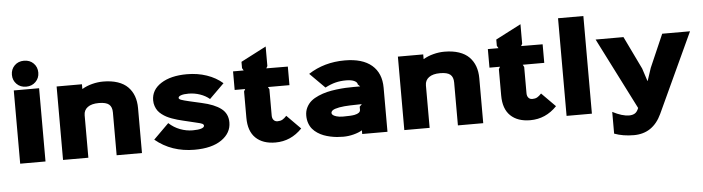

<svg xmlns="http://www.w3.org/2000/svg" viewBox="-58 -1153 6019 1645"><g transform="rotate(-5 2951.5 -330.5)"><path d="M293 -629.9V0H75.2V-629.9ZM297.9 -764.2Q297.9 -716.8 265.6 -684.8Q233.4 -652.8 184.1 -652.8Q134.8 -652.8 102.8 -684.8Q70.8 -716.8 70.8 -764.2Q70.8 -812 102.5 -844Q134.3 -876 184.1 -876Q234.4 -876 266.1 -844Q297.9 -812 297.9 -764.2Z M1122.6 -386.2V0H904.8V-368.2Q904.8 -415.5 878.9 -437.3Q853 -459 791.5 -459Q729 -459 695.3 -434.1Q661.6 -409.2 661.6 -365.2V0H443.8V-631.8H661.6V-591.8H663.6Q701.2 -614.3 749 -626.7Q796.9 -639.2 843.8 -639.2Q915 -639.2 968.8 -621.1Q1022.5 -603 1055.9 -569.1Q1089.4 -535.2 1106 -489.5Q1122.6 -443.8 1122.6 -386.2Z M1891.6 -196.8Q1891.6 -105.5 1807.6 -47.1Q1723.6 11.2 1575.2 11.2Q1377 11.2 1237.3 -105L1369.1 -235.8Q1411.6 -196.3 1465.1 -176Q1518.6 -155.8 1573.2 -155.8Q1621.6 -155.8 1647 -164.3Q1672.4 -172.9 1672.4 -187Q1672.4 -197.8 1659.7 -204.3Q1647 -210.9 1608.4 -219.2Q1603 -220.2 1553.7 -232.4Q1504.4 -244.6 1496.6 -246.1Q1470.2 -252.4 1450 -258.1Q1429.7 -263.7 1403.6 -273.2Q1377.4 -282.7 1357.9 -293Q1338.4 -303.2 1318.6 -318.4Q1298.8 -333.5 1286.1 -350.8Q1273.4 -368.2 1265.4 -391.4Q1257.3 -414.6 1257.3 -440.9Q1257.3 -531.2 1341.3 -585.2Q1425.3 -639.2 1564.5 -639.2Q1655.8 -639.2 1734.6 -612.3Q1813.5 -585.4 1870.6 -535.2L1744.1 -410.2Q1710 -439.5 1662.4 -455.8Q1614.7 -472.2 1564.5 -472.2Q1522.5 -472.2 1499.5 -464.1Q1476.6 -456.1 1476.6 -442.9Q1476.6 -432.6 1496.3 -425.3Q1516.1 -418 1568.4 -405.8L1669.4 -382.8Q1778.3 -358.9 1835 -315.4Q1891.6 -272 1891.6 -196.8Z M2381.8 -210 2500 -90.8Q2403.3 9.8 2271 9.8Q2162.1 9.8 2101.1 -48.8Q2040 -107.4 2040 -223.1V-449.2L2051.3 -469.2H1960.9V-628.9H2052.2L2040 -649.9V-704.1L2257.8 -816.9V-648.9L2247.1 -629.9L2432.1 -628.9V-469.2H2247.1L2257.8 -449.2V-223.1Q2257.8 -198.7 2270.3 -184.3Q2282.7 -169.9 2304.2 -169.9Q2328.1 -169.9 2345.5 -179.4Q2362.8 -189 2381.8 -210Z M3015.6 -232.9 3035.6 -252.9H3013.7Q2968.8 -252.9 2934.6 -251Q2882.8 -249.5 2840.8 -242.2Q2798.3 -233.9 2784.2 -223.4Q2770 -212.9 2770 -200.2Q2770 -192.4 2777.8 -184.1Q2785.6 -175.8 2808.8 -168.5Q2832 -161.1 2866.7 -161.1Q2938 -161.1 2965.8 -167Q3015.6 -177.2 3015.6 -206.1ZM3233.9 -377V2H3016.6V-29.8Q2987.8 -12.2 2943.1 -0.5Q2898.4 11.2 2853 11.2Q2826.2 11.2 2799.3 8.8Q2772.5 6.3 2742.2 -0.2Q2711.9 -6.8 2685.5 -16.8Q2659.2 -26.9 2634.3 -43.2Q2609.4 -59.6 2591.6 -80.6Q2573.7 -101.6 2563.2 -131.3Q2552.7 -161.1 2552.7 -196.8Q2552.7 -235.4 2568.8 -267.1Q2585 -298.8 2610.6 -320.1Q2636.2 -341.3 2673.6 -357.4Q2710.9 -373.5 2748 -382.6Q2785.2 -391.6 2829.3 -397Q2873.5 -402.3 2908 -404.1Q2942.4 -405.8 2979 -405.8H3034.7L3015.6 -424.8Q3015.6 -442.4 2990.2 -455.1Q2964.8 -467.8 2918 -467.8Q2869.1 -467.8 2827.4 -457.3Q2785.6 -446.8 2737.8 -421.9L2608.9 -550.8Q2745.1 -639.2 2921.9 -639.2Q3074.2 -639.2 3154.1 -570.8Q3233.9 -502.4 3233.9 -377Z M4057.6 -386.2V0H3839.8V-368.2Q3839.8 -415.5 3814 -437.3Q3788.1 -459 3726.6 -459Q3664.1 -459 3630.4 -434.1Q3596.7 -409.2 3596.7 -365.2V0H3378.9V-631.8H3596.7V-591.8H3598.6Q3636.2 -614.3 3684.1 -626.7Q3731.9 -639.2 3778.8 -639.2Q3850.1 -639.2 3903.8 -621.1Q3957.5 -603 3991 -569.1Q4024.4 -535.2 4041 -489.5Q4057.6 -443.8 4057.6 -386.2Z M4573.2 -210 4691.4 -90.8Q4594.7 9.8 4462.4 9.8Q4353.5 9.8 4292.5 -48.8Q4231.4 -107.4 4231.4 -223.1V-449.2L4242.7 -469.2H4152.3V-628.9H4243.7L4231.4 -649.9V-704.1L4449.2 -816.9V-648.9L4438.5 -629.9L4623.5 -628.9V-469.2H4438.5L4449.2 -449.2V-223.1Q4449.2 -198.7 4461.7 -184.3Q4474.1 -169.9 4495.6 -169.9Q4519.5 -169.9 4536.9 -179.4Q4554.2 -189 4573.2 -210Z M4992.2 -839.8V0H4774.4V-839.8Z M5651.9 -629.9H5891.1L5574.7 53.2Q5499.5 214.8 5335 214.8Q5241.2 214.8 5167 187V0Q5249.5 43 5309.1 43Q5338.4 43 5358.4 31Q5378.4 19 5391.1 -14.2L5079.1 -629.9H5318.8L5455.1 -347.2L5490.7 -237.8H5492.7L5528.8 -347.2Z"/></g></svg>

Font: Sinkin Sans 900 X Black
Style: Regular
Weight: 950
Designer: Keith Bates
Foundry: K-Type
Version: Sinkin Sans (version 1.0)  by Keith Bates   •   © 2014   www